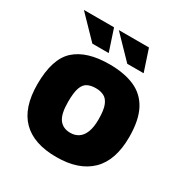

<svg xmlns="http://www.w3.org/2000/svg" viewBox="-167 -832 932 976"><g transform="rotate(30 299.5 -344.0)"><path d="M298 15Q165 15 97.5 -53Q30 -121 30 -258Q30 -407 97.5 -468Q165 -529 298 -529Q385 -529 445.5 -502.5Q506 -476 537.5 -416.5Q569 -357 569 -258Q569 -121 499 -53Q429 15 298 15ZM298 -127Q325 -127 345.5 -140.5Q366 -154 377.5 -183Q389 -212 389 -258Q389 -313 377.5 -341Q366 -369 345.5 -379Q325 -389 298 -389Q270 -389 250 -379Q230 -369 220 -341Q210 -313 210 -258Q210 -187 232.5 -157Q255 -127 298 -127ZM169 -576 46 -703H223L265 -576ZM374 -576 251 -703H428L470 -576Z"/></g></svg>

Font: Maven Pro Black
Style: Regular
Weight: 900
Designer: Joe Prince
Foundry: Joe Prince
Version: Version 2.103